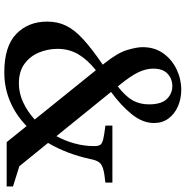

<svg xmlns="http://www.w3.org/2000/svg" viewBox="-6 -806 822 849"><g transform="rotate(90 404.5 -381.0)"><path d="M300 10.5Q184 10.5 129.5 -42.5Q75 -95.5 75 -179Q75 -226 93.5 -263.5Q112 -301 153.8 -339Q195.5 -377 265.5 -425L261 -430.5Q213.5 -490 200.8 -532.2Q188 -574.5 188 -601Q188 -654 215.2 -692.2Q242.5 -730.5 285.8 -751.2Q329 -772 376.5 -772Q416.5 -772 450 -757.2Q483.5 -742.5 503.5 -715.5Q523.5 -688.5 523.5 -651.5Q523.5 -602 485.5 -554.2Q447.5 -506.5 386 -461.5L581.5 -220Q602.5 -258.5 614 -301Q625.5 -343.5 625.5 -386.5Q625.5 -404.5 620.2 -413.2Q615 -422 595.8 -426.8Q576.5 -431.5 535 -436.5V-467.5H787V-436.5Q745 -432.5 724.5 -426Q704 -419.5 696 -407.2Q688 -395 683.5 -373Q660.5 -266 611.5 -183L714.5 -56L804 -28V0H608L537 -88Q488 -40.5 427.8 -15Q367.5 10.5 300 10.5ZM357 -497 362 -491.5Q406.5 -526.5 423.8 -558Q441 -589.5 441 -629Q441 -683.5 417.5 -708Q394 -732.5 360 -732.5Q329 -732.5 306 -712Q283 -691.5 283 -647.5Q283 -616.5 299 -582.5Q315 -548.5 357 -497ZM195.5 -225.5Q195.5 -182 211.8 -142.8Q228 -103.5 261.8 -78.8Q295.5 -54 348.5 -54Q391.5 -54 432.2 -73Q473 -92 508 -124L290 -394.5Q243 -357 219.2 -316.2Q195.5 -275.5 195.5 -225.5Z"/></g></svg>

Font: Libre Caslon Text Medium
Style: Regular
Weight: 500
Designer: Pablo Impallari, Rodrigo Fuenzalida, Katja Schimmel
Foundry: Pablo Impallari, Rodrigo Fuenzalida
Version: Version 2.000